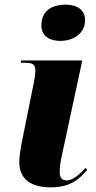

<svg xmlns="http://www.w3.org/2000/svg" viewBox="-20 -796 411 826"><path d="M239 -620C294 -620 346 -651 346 -709C346 -758 306 -776 262 -776C209 -776 158 -754 158 -686C158 -641 194 -620 239 -620ZM199 10C282 10 321 -25 355 -65L348 -74C327 -50 295 -20 268 -20C245 -20 237 -33 237 -55C236 -76 241 -105 250 -145L334 -536H71L69 -526H86C124 -526 132 -517 132 -493C132 -473 128 -451 123 -428L79 -210C66 -147 63 -117 63 -99C63 -26 112 10 199 10Z"/></svg>

Font: Noto Serif Display SemiCondensed Black
Style: Italic
Weight: 900
Width: 4
Italic angle: -12°
Designer: Monotype Design Team
Foundry: Monotype Imaging Inc.
Version: Version 2.009